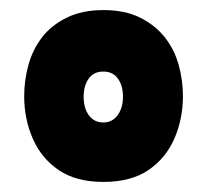

<svg xmlns="http://www.w3.org/2000/svg" viewBox="-20 -733 410 381"><path d="M185 -372Q131 -372 96.5 -395.5Q62 -419 45 -458Q28 -497 28 -542Q28 -574 36.5 -604.5Q45 -635 63.5 -659Q82 -683 112.5 -698Q143 -713 185 -713Q228 -713 258 -698Q288 -683 307 -659Q326 -635 334.5 -604.5Q343 -574 343 -542Q343 -497 326 -458Q309 -419 274.5 -395.5Q240 -372 185 -372ZM185 -490Q203 -490 213.5 -504.5Q224 -519 224 -541Q224 -563 214 -577Q204 -591 185 -591Q166 -591 156 -577Q146 -563 146 -541Q146 -518 156.5 -504Q167 -490 185 -490Z"/></svg>

Font: Georama ExtraCondensed Thin ExtraBold
Style: Regular
Weight: 800
Version: Version 1.001